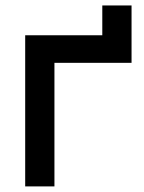

<svg xmlns="http://www.w3.org/2000/svg" viewBox="-20 -666 515 686"><path d="M70 0H174.5V-441.5H450V-646.5H345.5V-540H70Z"/></svg>

Font: Eudonet SemiBold
Style: Regular
Weight: 600
Designer: Mikhail Sharanda
Foundry: Mikhail Sharanda
Version: Version 4.503;Glyphs 3.1.2 (3151)